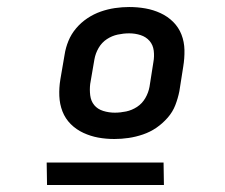

<svg xmlns="http://www.w3.org/2000/svg" viewBox="-20 -713 640 547"><path d="M306 -317Q282 -317 260 -321Q238 -325 217.5 -334.5Q197 -344 181.5 -359.5Q166 -375 158 -395.5Q150 -416 149 -439.5Q148 -463 152 -487L164 -557Q167 -577 175 -596.5Q183 -616 197 -632.5Q211 -649 229 -661Q247 -673 267 -680Q287 -687 307.5 -690Q328 -693 348 -693Q372 -693 394.5 -689Q417 -685 437.5 -675.5Q458 -666 473.5 -650.5Q489 -635 497 -614.5Q505 -594 505.5 -570.5Q506 -547 502 -523L491 -453Q487 -433 479.5 -413.5Q472 -394 457.5 -377.5Q443 -361 425.5 -349Q408 -337 387.5 -330Q367 -323 346.5 -320Q326 -317 306 -317ZM307 -392Q323 -392 339.5 -395.5Q356 -399 370.5 -408.5Q385 -418 394 -433.5Q403 -449 406 -466L417 -536Q420 -552 418 -568.5Q416 -585 406 -596.5Q396 -608 380.5 -613Q365 -618 348 -618Q332 -618 315.5 -614.5Q299 -611 284.5 -601.5Q270 -592 261 -576.5Q252 -561 249 -544L237 -474Q235 -458 237 -441.5Q239 -425 248.5 -413.5Q258 -402 274 -397Q290 -392 307 -392ZM447 -186H114L113 -250H446Z"/></svg>

Font: Iosevka SmBd Ex Obl
Style: Regular
Weight: 600
Width: 7
Italic angle: -9°
Monospace: yes
Designer: Belleve Invis
Foundry: Belleve Invis
Version: Version 32.5.0; ttfautohint (v1.8.4)